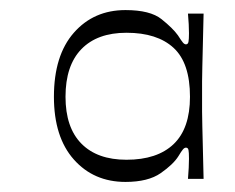

<svg xmlns="http://www.w3.org/2000/svg" viewBox="-20 -766 467 381"><path d="M229 -405Q166 -405 126.5 -449.5Q87 -494 87 -574Q87 -656 126.5 -701Q166 -746 229 -746Q278 -746 300.5 -728Q323 -710 333 -696Q340 -685 343 -681.5Q346 -678 349 -678Q353 -678 354 -683Q355 -688 355 -700Q355 -707 354.5 -718Q354 -729 353 -739H384Q383 -701 382.5 -675.5Q382 -650 381.5 -634Q381 -618 381 -604.5Q381 -591 381 -574Q381 -558 381 -544.5Q381 -531 381.5 -515Q382 -499 382.5 -474.5Q383 -450 384 -411H353Q354 -422 354.5 -433Q355 -444 355 -451Q355 -464 354 -468.5Q353 -473 349 -473Q346 -473 343 -469.5Q340 -466 334 -456Q324 -440 299 -422.5Q274 -405 229 -405ZM231 -449Q292 -449 324.5 -480Q357 -511 357 -574Q357 -641 324.5 -671Q292 -701 231 -701Q173 -701 141.5 -668.5Q110 -636 110 -574Q110 -513 141.5 -481Q173 -449 231 -449Z"/></svg>

Font: Ojuju ExtraLight
Style: Regular
Weight: 400
Version: Version 1.000